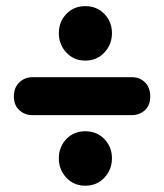

<svg xmlns="http://www.w3.org/2000/svg" viewBox="-20 -654 532 623"><path d="M256.7 -457.4Q219.4 -457.4 195.1 -483.7Q170.9 -510 170.9 -546.3Q170.9 -583.1 195.1 -608.6Q219.4 -634.1 256.7 -634.1Q294.4 -634.1 318.8 -608.6Q343.3 -583.1 343.3 -546.3Q343.3 -510 318.8 -483.7Q294.4 -457.4 256.7 -457.4ZM25 -341Q25 -370 42.8 -386.8Q60.5 -403.5 84.5 -403.5H408.5Q433.5 -403.5 450.5 -386.8Q467.5 -370 467.5 -341Q467.5 -312 450 -296.2Q432.5 -280.5 408.5 -280.5H83.5Q60.5 -280.5 42.8 -296.5Q25 -312.5 25 -341ZM256.7 -51.4Q219.4 -51.4 195.1 -77.7Q170.9 -104 170.9 -140.3Q170.9 -177.1 195.1 -202.6Q219.4 -228.1 256.7 -228.1Q294.4 -228.1 318.8 -202.6Q343.3 -177.1 343.3 -140.3Q343.3 -104 318.8 -77.7Q294.4 -51.4 256.7 -51.4Z"/></svg>

Font: Fraunces 144pt SuperSoft Black
Style: Regular
Weight: 900
Version: Version 1.000;[b76b70a41]